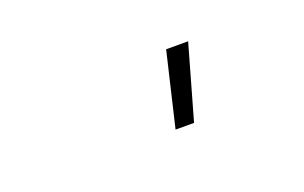

<svg xmlns="http://www.w3.org/2000/svg" viewBox="-36 -855 572 361"><g transform="rotate(-20 250.0 -674.0)"><path d="M270 -600 305 -748H349L307 -600Z"/></g></svg>

Font: Iosevka Curly Slab Extralight
Style: Italic
Weight: 200
Italic angle: -9°
Monospace: yes
Designer: Belleve Invis
Foundry: Belleve Invis
Version: Version 22.1.2; ttfautohint (v1.8.4)